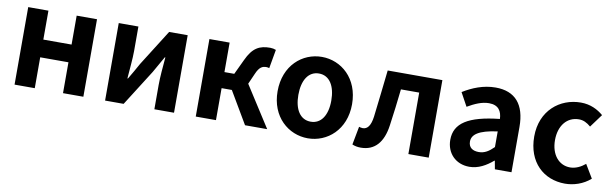

<svg xmlns="http://www.w3.org/2000/svg" viewBox="-42 -963 4351 1366"><g transform="rotate(10 2133.5 -280.0)"><path d="M79 0H225V-223H429V0H576V-560H429V-351H225V-560H79Z M733 0H867L1031 -259C1049 -292 1079 -344 1098 -377H1102C1096 -307 1089 -233 1089 -176V0H1231V-560H1097L933 -300C916 -267 885 -216 866 -183H862C867 -252 875 -327 875 -383V-560H733Z M1715 -295 1749 -372C1772 -426 1795 -434 1823 -434C1831 -434 1837 -432 1843 -430L1867 -566C1855 -571 1840 -574 1825 -574C1750 -574 1700 -551 1656 -455L1605 -347H1534V-560H1388V0H1534V-231H1608L1744 0H1904Z M2199 14C2339 14 2468 -94 2468 -279C2468 -466 2339 -574 2199 -574C2059 -574 1930 -466 1930 -279C1930 -94 2059 14 2199 14ZM2199 -106C2123 -106 2080 -174 2080 -279C2080 -385 2123 -454 2199 -454C2275 -454 2318 -385 2318 -279C2318 -174 2275 -106 2199 -106Z M2582 14C2683 14 2742 -54 2759 -179C2772 -266 2782 -356 2792 -444H2924V0H3071V-560H2676C2663 -446 2651 -332 2637 -219C2628 -152 2605 -125 2572 -125C2561 -125 2553 -128 2545 -130L2520 2C2539 10 2558 14 2582 14Z M3366 14C3430 14 3486 -18 3535 -60H3538L3549 0H3669V-327C3669 -489 3596 -574 3454 -574C3366 -574 3286 -541 3220 -500L3273 -403C3325 -433 3375 -456 3427 -456C3496 -456 3520 -414 3522 -359C3297 -335 3200 -272 3200 -152C3200 -57 3266 14 3366 14ZM3414 -101C3371 -101 3340 -120 3340 -164C3340 -214 3386 -251 3522 -269V-156C3487 -121 3456 -101 3414 -101Z M4057 14C4119 14 4187 -7 4240 -54L4182 -151C4151 -125 4113 -106 4073 -106C3992 -106 3934 -174 3934 -279C3934 -385 3992 -454 4077 -454C4109 -454 4135 -441 4163 -417L4233 -512C4192 -547 4139 -574 4070 -574C3918 -574 3784 -466 3784 -279C3784 -94 3902 14 4057 14Z"/></g></svg>

Font: Noto Sans Japanese Bold
Style: Bold
Weight: 700
Designer: Ryoko NISHIZUKA (kana & ideographs); Paul D. Hunt (Latin, Greek & Cyrillic); Wenlong ZHANG (bopomofo); Sandoll Communica
Foundry: Adobe Systems Incorporated
Version: Version 1.000;PS 1;hotconv 1.0.78;makeotf.lib2.5.61930